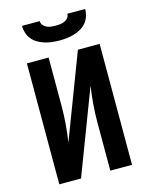

<svg xmlns="http://www.w3.org/2000/svg" viewBox="-138 -1041 876 1127"><g transform="rotate(-15 300.0 -477.5)"><path d="M79 0V-735H211V-441Q211 -386 206.5 -331.5Q202 -277 194 -223L389 -735H521V0H389V-294Q389 -349 393.5 -403.5Q398 -458 406 -512L211 0ZM300 -815Q278 -815 255.5 -817.5Q233 -820 211.5 -826.5Q190 -833 170.5 -844Q151 -855 136.5 -872Q122 -889 115 -911Q108 -933 108 -955H216Q216 -941 225 -930Q234 -919 246.5 -913.5Q259 -908 272.5 -906.5Q286 -905 300 -905Q314 -905 327.5 -906.5Q341 -908 353.5 -913.5Q366 -919 375 -930Q384 -941 384 -955H492Q492 -933 485 -911Q478 -889 463.5 -872Q449 -855 429.5 -844Q410 -833 388.5 -826.5Q367 -820 344.5 -817.5Q322 -815 300 -815Z"/></g></svg>

Font: Iosevka Extrabold Extended
Style: Regular
Weight: 800
Width: 7
Monospace: yes
Designer: Belleve Invis
Foundry: Belleve Invis
Version: Version 32.5.0; ttfautohint (v1.8.4)